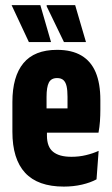

<svg xmlns="http://www.w3.org/2000/svg" viewBox="-20 -700 424 728"><path d="M222 7.5Q123.5 7.5 75.2 -44.8Q27 -97 27 -200.5V-313Q27 -410 68.8 -460.5Q110.5 -511 196.5 -511Q252 -511 288.5 -489.5Q325 -468 342.8 -425.8Q360.5 -383.5 360.5 -321V-284Q360.5 -262 359 -240.2Q357.5 -218.5 353.5 -197H236Q236 -242 236 -275.2Q236 -308.5 236 -333Q236 -357.5 232.5 -373Q229 -388.5 220.5 -396.2Q212 -404 196.5 -404Q174 -404 165.2 -386.8Q156.5 -369.5 156.5 -333V-252.5L158 -230.5V-185.5Q158 -164.5 163.8 -149.2Q169.5 -134 181.2 -124.5Q193 -115 210.2 -110.2Q227.5 -105.5 251 -105.5Q280 -105.5 306 -111.8Q332 -118 354 -128L346 -20Q323 -7.5 290.8 0Q258.5 7.5 222 7.5ZM111 -197V-289H324.5V-197ZM133 -680.5 173.5 -540.5H89.5L24 -680.5ZM265 -680.5 306 -540.5H222.5L157 -676V-680.5Z"/></svg>

Font: Anek Latin Condensed
Style: Bold
Weight: 700
Width: 3
Designer: Yesha Goshar
Foundry: Ek Type
Version: Version 1.003